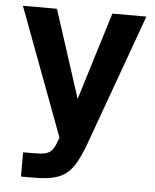

<svg xmlns="http://www.w3.org/2000/svg" viewBox="-49 -538 598 742"><g transform="rotate(5 249.5 -167.0)"><path d="M60 162V68H98Q128 68 144.5 64.5Q161 61 171.5 49Q182 37 190 13L195 -1L10 -496H142L252 -156L357 -496H489L306 10Q290 54 274 83.5Q258 113 237.5 130Q217 147 187 154.5Q157 162 113 162Z"/></g></svg>

Font: Atkinson Hyperlegible Next SemiBold
Style: Regular
Weight: 600
Designer: Elliott Scott, Megan Eiswerth, Linus Boman, Theodore Petrosky, Letters from Sweden
Foundry: Applied Design Works, Letters from Sweden
Version: Version 2.001